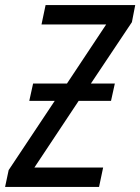

<svg xmlns="http://www.w3.org/2000/svg" viewBox="-46 -734 551 754"><path d="M-12 -66 169 -338H69L84 -406H217L371 -638H117L133 -714H485L472 -647L311 -406H405L390 -338H263L89 -76H359L343 0H-26Z"/></svg>

Font: Noto Sans UI Narrow
Style: Italic
Weight: 400
Width: 4
Italic angle: -12°
Designer: Monotype Design Team
Foundry: Monotype Imaging Inc.
Version: Version 1.001